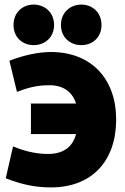

<svg xmlns="http://www.w3.org/2000/svg" viewBox="-20 -785 547 838"><path d="M312 -200H115V-333H312C297 -382 258 -413 196 -413C135 -413 97 -400 54 -384L21 -520C83 -544 148 -558 202 -558C380 -558 487 -439 487 -264C487 -81 380 33 202 33C133 33 74 20 5 -7L37 -146C75 -130 129 -113 189 -113C256 -113 297 -143 312 -200ZM216 -676C216 -621 175 -588 127 -588C79 -588 39 -621 39 -676C39 -731 79 -765 127 -765C175 -765 216 -731 216 -676ZM423 -676C423 -621 383 -588 335 -588C287 -588 246 -621 246 -676C246 -731 287 -765 335 -765C383 -765 423 -731 423 -676Z"/></svg>

Font: Repo ExtraBold
Style: Bold
Weight: 700
Designer: Stefan Peev
Foundry: Context Ltd
Version: Version 1.502